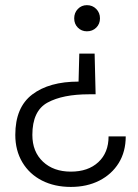

<svg xmlns="http://www.w3.org/2000/svg" viewBox="-20 -571 542 753"><path d="M40 -42Q40 -149.9 106.4 -200.4Q172.9 -251 288.1 -251L291 -360.8H351.1L355 -201.2H329.1Q226.1 -201.2 166.5 -168.7Q106.9 -136.2 106.9 -42Q106.9 23.9 148.4 63Q189.9 102.1 257.8 102.1Q325.7 102.1 365.7 64.9Q405.8 27.8 405.8 -36.1H473.1Q473.1 23.9 445.6 68.4Q418 112.8 369.4 137.5Q320.8 162.1 257.8 162.1Q193.8 162.1 144.5 137Q95.2 111.8 67.6 65.4Q40 19 40 -42ZM271 -499Q271 -521 285.4 -535.9Q299.8 -550.8 320.8 -550.8Q342.8 -550.8 357.4 -535.9Q372.1 -521 372.1 -499Q372.1 -477.1 357.4 -462.6Q342.8 -448.2 320.8 -448.2Q299.8 -448.2 285.4 -462.6Q271 -477.1 271 -499Z"/></svg>

Font: Poppins Light
Style: Regular
Weight: 300
Designer: Ninad Kale (Devanagari), Jonny Pinhorn (Latin)
Foundry: Indian Type Foundry
Version: 4.004